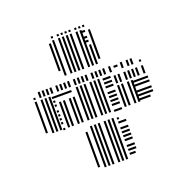

<svg xmlns="http://www.w3.org/2000/svg" viewBox="-103 -666 723 739"><g transform="rotate(-20 258.5 -296.0)"><path d="M44 -224H36V-352H44ZM68 -216H60V-352H68ZM84 -216H76V-352H84ZM100 -216H92V-352H100ZM112 -212H104V-220H112ZM112 -236H104V-244H112ZM112 -252H104V-260H112ZM112 -268H104V-276H112ZM112 -284H104V-292H112ZM112 -308H104V-316H112ZM112 -324H104V-332H112ZM112 -340H104V-348H112ZM132 -216H124V-320H132ZM148 -216H140V-320H148ZM172 -216H164V-320H172ZM188 -32H180V-176H188ZM188 -216H180V-320H188ZM184 -340H112V-348H184ZM212 -24H204V-192H212ZM212 -216H204V-352H212ZM228 -24H220V-192H228ZM228 -216H220V-352H228ZM244 -24H236V-192H244ZM244 -216H236V-352H244ZM268 -24H260V-192H268ZM268 -216H260V-352H268ZM284 -24H276V-192H284ZM284 -216H276V-352H284ZM300 -24H292V-192H300ZM300 -216H292V-352H300ZM336 -36H312V-44H336ZM344 -52H312V-60H344ZM344 -68H312V-76H344ZM344 -92H312V-100H344ZM344 -108H312V-116H344ZM344 -124H312V-132H344ZM344 -140H312V-148H344ZM344 -164H312V-172H344ZM320 -180H312V-188H320ZM344 -212H312V-220H344ZM344 -236H312V-244H344ZM344 -252H312V-260H344ZM344 -268H312V-276H344ZM344 -284H312V-292H344ZM344 -308H312V-316H344ZM344 -324H312V-332H344ZM344 -340H312V-348H344ZM364 -216H356V-304H364ZM380 -216H372V-304H380ZM404 -216H396V-304H404ZM420 -216H412V-304H420ZM464 -220H416V-228H464ZM480 -236H416V-244H480ZM480 -252H416V-260H480ZM480 -276H416V-284H480ZM480 -292H416V-300H480ZM364 -312H356V-344H364ZM380 -312H372V-344H380ZM404 -312H396V-344H404ZM420 -312H412V-344H420ZM436 -312H428V-344H436ZM452 -312H444V-344H452ZM476 -312H468V-344H476ZM44 -360H36V-368H44ZM68 -360H60V-384H68ZM84 -360H76V-384H84ZM100 -360H92V-384H100ZM116 -360H108V-384H116ZM140 -360H132V-384H140ZM156 -360H148V-384H156ZM172 -360H164V-384H172ZM172 -432H164V-488H172ZM188 -360H180V-384H188ZM188 -408H180V-488H188ZM212 -360H204V-384H212ZM212 -408H204V-488H212ZM228 -360H220V-384H228ZM228 -408H220V-488H228ZM244 -360H236V-384H244ZM244 -408H236V-488H244ZM260 -360H252V-384H260ZM260 -408H252V-488H260ZM284 -360H276V-384H284ZM284 -408H276V-488H284ZM300 -360H292V-384H300ZM300 -408H292V-488H300ZM316 -360H308V-384H316ZM316 -408H308V-488H316ZM332 -360H324V-384H332ZM332 -424H324V-488H332ZM356 -360H348V-384H356ZM384 -372H368V-380H384ZM404 -360H396V-384H404ZM428 -360H420V-384H428ZM444 -360H436V-384H444ZM476 -360H468V-368H476ZM172 -488H164V-544H172ZM188 -488H180V-552H188ZM212 -488H204V-552H212ZM228 -488H220V-552H228ZM244 -488H236V-552H244ZM260 -488H252V-552H260ZM284 -488H276V-552H284ZM300 -488H292V-552H300ZM312 -500H296V-508H312ZM312 -516H296V-524H312ZM312 -540H296V-548H312ZM332 -488H324V-544H332ZM188 -560H180V-568H188ZM212 -560H204V-568H212ZM228 -560H220V-568H228ZM244 -560H236V-568H244ZM260 -560H252V-568H260ZM284 -560H276V-568H284ZM300 -560H292V-568H300ZM316 -560H308V-568H316Z"/></g></svg>

Font: Rubik Lines
Style: Regular
Weight: 400
Designer: Hubert and Fischer, NaN
Foundry: Hubert and Fischer, NaN
Version: Version 2.201